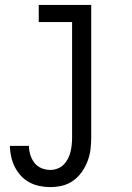

<svg xmlns="http://www.w3.org/2000/svg" viewBox="-20 -540 540 783"><path d="M185 223Q163 223 141 218.5Q119 214 99.5 203.5Q80 193 65 176.5Q50 160 40 140Q30 120 25.5 98.5Q21 77 20 55H98Q98 73 103.5 91Q109 109 120 123.5Q131 138 148.5 145.5Q166 153 185 153Q200 153 214.5 147.5Q229 142 239.5 131.5Q250 121 257 107.5Q264 94 267.5 79.5Q271 65 272.5 50Q274 35 274 20V-450H138V-520H352V20Q352 45 349 69.5Q346 94 337 117.5Q328 141 313.5 161.5Q299 182 279 196.5Q259 211 234.5 217Q210 223 185 223Z"/></svg>

Font: Iosevka Julsh Curly
Style: Regular
Weight: 400
Designer: Belleve Invis
Foundry: Belleve Invis
Version: Version 15.0.2; ttfautohint (v1.8.4)